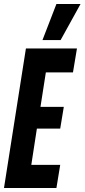

<svg xmlns="http://www.w3.org/2000/svg" viewBox="-35 -943 424 963"><path d="M-15 0 95 -700H351L331 -580H195L168 -407H285L267 -298H150L122 -116H267L248 0ZM178 -742 248 -923H369L269 -742Z"/></svg>

Font: Georama ExtraCondensed
Style: Bold Italic
Weight: 700
Width: 2
Italic angle: -9°
Designer: Jean-Baptiste Levee
Foundry: Production Type
Version: Version 1.000